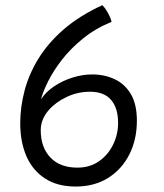

<svg xmlns="http://www.w3.org/2000/svg" viewBox="-20 -696 617 721"><path d="M399 -614Q338 -589 291.5 -551.2Q245 -513.5 212.5 -471.5Q180 -429.5 160.5 -390.2Q141 -351 134 -323Q152 -351 183.5 -372Q215 -393 252.5 -404.8Q290 -416.5 326 -416.5Q372.5 -416.5 410.8 -398.5Q449 -380.5 471.5 -342.5Q494 -304.5 494 -242.5Q494 -171 465.2 -115Q436.5 -59 385 -27.2Q333.5 4.5 264.5 4.5Q195.5 4.5 149 -25.8Q102.5 -56 79.2 -109.5Q56 -163 56 -233.5Q56 -292.5 71.8 -353.8Q87.5 -415 123.2 -474Q159 -533 218.2 -584.8Q277.5 -636.5 364 -676.5Q370.5 -671 377.8 -660Q385 -649 391 -636.5Q397 -624 399 -614ZM162.5 -282Q148 -265 140.5 -246.5Q133 -228 133 -206.5Q133 -143 169 -104.8Q205 -66.5 270.5 -66.5Q317.5 -66.5 351.8 -90.5Q386 -114.5 404.8 -153Q423.5 -191.5 423.5 -234.5Q423.5 -290 397.2 -320.8Q371 -351.5 318 -351.5Q271.5 -351.5 230 -331.8Q188.5 -312 162.5 -282Z"/></svg>

Font: Grandstander Thin Light
Style: Regular
Weight: 300
Version: Version 1.200